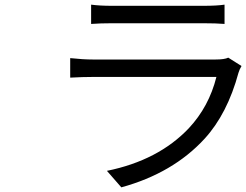

<svg xmlns="http://www.w3.org/2000/svg" viewBox="-20 -765 1059 826"><path d="M962 -517 1019 -481Q1010 -466 1006 -452Q958 -275 860 -168Q724 -20 502 41L440 -30Q661 -75 792 -213Q879 -306 911 -434H380Q336 -434 282 -431V-515Q337 -509 380 -509H907Q946 -509 962 -517ZM372 -662V-745Q409 -740 462 -740H855Q913 -740 946 -745V-662Q910 -665 854 -665H462Q412 -665 372 -662Z"/></svg>

Font: Source Han Sans Regular
Style: Regular
Weight: 400
Designer: Ryoko NISHIZUKA  (kana & ideographs); Paul D. Hunt (Latin, Greek & Cyrillic); Wenlong ZHANG  (bopomofo); Sandoll Communi
Foundry: Adobe Systems Incorporated
Version: Version 1.00 January 18, 2024, initial release